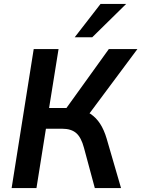

<svg xmlns="http://www.w3.org/2000/svg" viewBox="-20 -954 717 974"><path d="M39 0 151 -705H277L229 -406H331L304 -388L532 -705H677L423 -364L372 -401Q411 -395 439.5 -376Q468 -357 488 -326Q508 -295 521 -251L594 0H461L406 -204Q392 -257 366.5 -279Q341 -301 295 -301H213L165 0ZM359 -765 490 -934H620L448 -765Z"/></svg>

Font: Nunito Sans 10pt SemiCondensed
Style: Bold Italic
Weight: 700
Width: 4
Italic angle: -9°
Designer: Vernon Adams
Foundry: Vernon Adams
Version: Version 3.101;gftools[0.9.27]